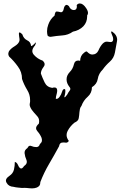

<svg xmlns="http://www.w3.org/2000/svg" viewBox="-20 -779 701 1094"><path d="M251 -576.7Q248 -588.9 248 -601.1Q248 -619.6 254.9 -638.2Q265.6 -669.4 291 -690.4Q293.9 -712.4 301.8 -713.4Q308.6 -713.9 328.1 -709Q339.8 -710.9 342.8 -727.1Q345.7 -743.7 353.5 -749Q356.4 -752 361.3 -751Q366.2 -750 373 -743.7Q381.8 -721.7 401.4 -721.7Q418 -722.2 418 -742.7Q418 -746.1 417 -749.5Q419.9 -754.4 424.8 -756.8Q429.7 -759.3 434.6 -759.3Q453.1 -759.3 470.7 -732.9Q481.4 -716.8 481.4 -705.1Q481.4 -697.3 476.6 -691.4Q476.6 -689.5 476.6 -686Q476.6 -652.3 455.1 -629.4Q431.6 -605.5 395.5 -598.6Q368.2 -579.1 335 -577.1Q301.8 -574.7 269.5 -569.3Q266.6 -569.3 264.6 -569.3Q261.7 -569.8 259.8 -570.8Q253.9 -572.3 251 -576.7ZM28.3 -479Q28.3 -479 28.3 -479Q29.3 -483.4 31.2 -487.3Q42 -502.9 63.5 -515.6Q85.9 -529.3 90.8 -545.9Q92.8 -552.2 88.9 -572.3Q85.9 -589.8 89.8 -593.8Q91.8 -595.2 95.7 -592.8Q99.6 -590.8 107.4 -583Q114.3 -559.1 134.8 -549.3Q155.3 -540 157.2 -516.1Q168 -519.5 178.7 -532.2Q190.4 -545.9 179.7 -520.5Q164.1 -502.9 164.1 -488.3Q164.1 -477.1 172.9 -466.8Q193.4 -443.4 222.7 -433.6Q234.4 -423.3 234.4 -412.6Q234.4 -404.8 227.5 -396.5Q212.9 -377 212.9 -359.9Q221.7 -335.4 234.4 -309.1Q247.1 -282.7 277.3 -278.3Q288.1 -281.7 293.9 -280.3Q299.8 -279.3 302.7 -275.4Q308.6 -266.1 303.7 -246.6Q297.9 -227.1 297.9 -215.8Q305.7 -214.8 310.5 -218.3Q315.4 -221.7 319.3 -227.1Q329.1 -240.2 334 -257.3Q338.9 -274.4 350.6 -271Q352.5 -266.1 352.5 -259.8Q352.5 -249 348.6 -234.9Q346.7 -229.5 346.7 -227.1Q346.7 -224.6 348.6 -224.6Q351.6 -224.6 363.3 -240.7Q368.2 -251.5 377 -262.7Q385.7 -273.4 375 -284.7Q359.4 -304.7 359.4 -325.7Q359.4 -326.7 359.4 -328.1Q359.4 -350.1 378.9 -370.1Q395.5 -387.2 401.4 -413.1Q406.2 -434.1 425.8 -434.1Q430.7 -434.1 436.5 -432.6Q437.5 -462.4 459 -478.5Q471.7 -488.8 475.6 -484.9Q491.2 -468.3 504.9 -468.3Q504.9 -468.3 505.9 -468.3Q530.3 -468.3 541 -491.7Q550.8 -515.1 565.4 -530.8Q572.3 -537.6 580.1 -540.5Q586.9 -543 599.6 -540.5Q611.3 -538.1 617.2 -540.5Q622.1 -543 624 -548.8Q625 -552.2 625 -556.2Q625 -566.4 618.2 -580.6Q611.3 -594.7 614.3 -598.6Q615.2 -599.1 615.2 -599.6Q617.2 -600.6 618.2 -599.6Q647.5 -580.1 647.5 -551.8Q647.5 -547.9 646.5 -543.5Q640.6 -511.2 634.8 -479.5Q628.9 -448.2 606.4 -428.2Q582 -406.7 565.4 -382.8Q542 -359.9 537.1 -329.6Q532.2 -299.3 503.9 -282.2Q503.9 -249 479.5 -227.5Q455.1 -206.1 444.3 -175.8Q437.5 -167.5 435.5 -158.2Q433.6 -148.9 432.6 -139.6Q431.6 -122.1 428.7 -106Q426.8 -89.8 404.3 -80.1Q379.9 -60.5 365.2 -32.7Q359.4 -21 359.4 -9.8Q359.4 6.8 372.1 23.9Q365.2 35.6 353.5 33.7Q343.8 31.7 332 33.7Q326.2 34.7 322.3 39.6Q318.4 43.9 316.4 54.7Q289.1 105 259.8 154.8Q230.5 204.6 210 257.8Q210 271.5 204.1 279.3Q198.2 286.6 188.5 290Q176.8 294.4 162.1 294.4Q155.3 294.4 147.5 293.5Q125 291 118.2 291.5Q107.4 292.5 105.5 292Q99.6 291 81.1 289.6Q69.3 288.6 57.6 285.6Q29.3 284.2 17.6 262.7Q13.7 255.9 13.7 250Q13.7 236.3 34.2 222.7Q54.7 208.5 59.6 187Q64.5 165.5 64.5 143.6Q76.2 146 83 162.1Q88.9 176.8 97.7 180.7Q101.6 182.1 106.4 179.2Q111.3 176.3 117.2 167Q132.8 156.7 132.8 143.6Q132.8 138.2 130.9 132.8Q122.1 113.3 120.1 94.2Q119.1 85.9 123 78.1Q127 70.8 136.7 64Q144.5 46.4 159.2 53.2Q171.9 59.1 187.5 59.1Q193.4 59.1 199.2 55.2Q204.1 51.8 207 42.5Q217.8 32.7 218.8 23.9Q219.7 15.1 216.8 6.3Q209 -13.2 192.4 -32.2Q185.5 -40 185.5 -48.3Q185.5 -60.5 201.2 -74.2Q203.1 -81.5 203.1 -88.4Q203.1 -105.5 191.4 -117.7Q170.9 -139.6 161.1 -153.3Q153.3 -164.6 150.4 -174.3Q147.5 -184.1 151.4 -199.2Q151.4 -201.2 151.4 -210Q151.4 -240.2 134.8 -266.6Q116.2 -297.4 105.5 -329.1Q105.5 -368.7 82 -399.9Q59.6 -431.2 32.2 -456.5Q26.4 -465.8 27.3 -473.1Q27.3 -477.1 28.3 -479Z"/></svg>

Font: Brazier Flame
Style: Regular
Weight: 400
Designer: Walter E Stewart
Version: 0.1